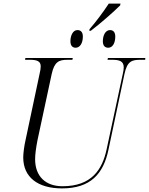

<svg xmlns="http://www.w3.org/2000/svg" viewBox="-20 -1036 827 1066"><path d="M477 -874 476 -865H484C537 -905 612 -971 647 -1006L649 -1016H584C553 -969 513 -915 477 -874ZM400 -771C423 -771 440 -795 440 -833C440 -858 428 -869 410 -869C385 -869 371 -839 371 -807C371 -782 383 -771 400 -771ZM581 -771C604 -771 620 -795 620 -833C620 -858 608 -869 591 -869C565 -869 551 -839 551 -807C551 -782 563 -771 581 -771ZM324 10C483 10 554 -71 582 -204L671 -625C686 -696 712 -704 759 -704H786L787 -714H579L577 -704H601C641 -704 667 -698 667 -662C667 -653 665 -639 662 -627L572 -207C548 -95 489 -2 327 -2C233 -2 175 -57 175 -152C175 -180 180 -215 188 -257L267 -625C282 -694 308 -704 355 -704H382L384 -714H121L119 -704H146C184 -704 206 -697 206 -668C206 -658 204 -642 200 -627L122 -259C114 -225 109 -183 109 -162C109 -52 190 10 324 10Z"/></svg>

Font: Noto Serif Display Light
Style: Italic
Weight: 300
Italic angle: -12°
Designer: Monotype Design Team
Foundry: Monotype Imaging Inc.
Version: Version 2.009